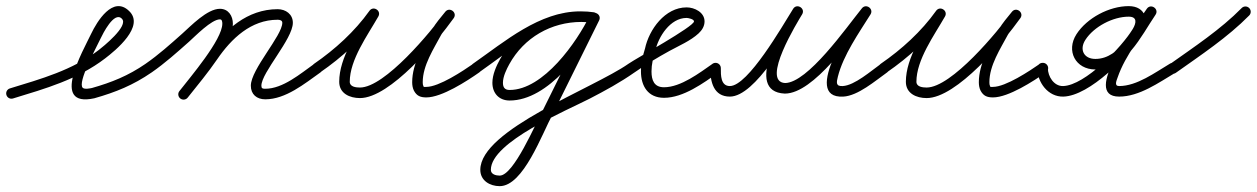

<svg xmlns="http://www.w3.org/2000/svg" viewBox="-36 -303 4169 637"><path d="M7.1 23.7C7.1 23.7 7.1 23.7 7.1 23.7C115 -9.2 221.2 -39.2 312.6 -109.1C347.2 -135.5 446.1 -216 392 -266.8C392 -266.8 392 -266.7 392.1 -266.7C392.1 -266.6 392.2 -266.6 392.2 -266.6C338.5 -318.6 285.7 -231.6 266.2 -190.5C239.4 -134 129.8 55.2 276.7 23.1C276.7 23.1 277 23 277.3 23C277.5 22.9 277.8 22.8 277.8 22.8C347.7 3 405.9 -20.6 466.9 -62.6C474.9 -68.1 476.9 -79 471.4 -86.9C465.9 -94.9 455 -96.9 447.1 -91.4C389.3 -51.6 334.4 -29.6 268.2 -10.8C268.2 -10.8 268.5 -10.9 268.7 -11C269 -11 269.3 -11.1 269.3 -11.1C262.8 -9.7 244.5 -5.9 238.5 -11.7C220.4 -29.3 281.8 -141.7 297.8 -175.5C305 -190.6 342.4 -266.1 367.8 -241.4C367.8 -241.4 367.9 -241.4 367.9 -241.3C368 -241.3 368 -241.2 368 -241.2C393.3 -217.5 303.3 -146 291.4 -136.9C203.5 -69.7 100.5 -41.4 -3.1 -9.7C-12.4 -6.9 -17.6 2.9 -14.7 12.1C-11.9 21.4 -2.1 26.6 7.1 23.7Z M442.6 -67C448.1 -59.1 459 -57.1 467 -62.6C511.2 -93.3 551.5 -129.3 591.6 -165C611.5 -182.7 665.6 -238.8 693.7 -238.8C700.9 -238.8 701.6 -229.9 701.6 -224.4C701.6 -171.2 595.3 -47.2 559.2 -0.7C553.3 6.9 554.6 17.9 562.3 23.8C569.9 29.7 580.9 28.4 586.8 20.7C629.6 -34.3 736.6 -157.5 736.6 -224.4C736.6 -250.1 721.8 -273.8 693.7 -273.8C651.4 -273.8 597.9 -217.5 568.4 -191.2C529.3 -156.4 490.1 -121.2 447 -91.4C439.1 -85.9 437.1 -75 442.6 -67ZM586.7 20.9C586.7 20.9 586.7 20.9 586.7 20.9C619.9 -20.8 654.3 -62.1 684.4 -106.1C731.6 -175 796.6 -237.5 885.2 -237.5C892 -237.5 900.6 -235.7 900.6 -227.5C900.6 -184.6 796.2 -73.1 796.2 -18.6C796.2 10.2 816 26.5 844 26.5C911.7 26.5 974.2 -25.2 1027.1 -62.7C1035 -68.3 1036.9 -79.2 1031.3 -87.1C1025.7 -95 1014.8 -96.9 1006.9 -91.3C960.9 -58.6 902.5 -8.5 844 -8.5C835.1 -8.5 831.2 -9.5 831.2 -18.6C831.2 -62.4 935.6 -173.5 935.6 -227.5C935.6 -256 911.8 -272.5 885.2 -272.5C784.4 -272.5 709.5 -204.8 655.6 -125.9C625.9 -82.5 592 -42 559.3 -0.9C553.3 6.6 554.5 17.7 562.1 23.7C569.6 29.7 580.7 28.5 586.7 20.9Z M1025.9 -62.6C1025.9 -62.6 1025.9 -62.6 1025.9 -62.6C1098.6 -112.5 1167 -174.8 1218.3 -246.9C1224.7 -255.9 1220.1 -265.4 1212.5 -270.2C1204.9 -275.1 1194.3 -275.3 1188.8 -265.7C1149.4 -196.5 1089.4 -112.9 1089.4 -31.7C1089.4 7.3 1124.5 22.4 1158.2 22.4C1258.2 22.4 1414.9 -166.3 1469.3 -242.9C1475.8 -252.1 1472.4 -261.8 1465.5 -267C1458.7 -272.1 1448.4 -272.8 1441.3 -263.9C1426.4 -245.2 1409.7 -226.5 1397.8 -205.7C1397.8 -205.7 1397.7 -205.6 1397.7 -205.5C1397.6 -205.4 1397.6 -205.2 1397.6 -205.2C1368.8 -151.4 1331.5 -93.1 1331.5 -30.3C1331.5 -20.6 1333 -10.7 1337.4 -2C1337.4 -2 1337.5 -1.9 1337.6 -1.8C1337.6 -1.6 1337.7 -1.5 1337.7 -1.5C1346.9 15.1 1358.6 20.2 1378.4 20.2C1429.9 20.2 1513.4 -34.2 1554 -62.7C1562 -68.2 1563.9 -79.1 1558.3 -87C1552.8 -95 1541.9 -96.9 1534 -91.3C1534 -91.3 1534 -91.3 1534 -91.3C1500.4 -67.9 1420.6 -14.7 1378.4 -14.7C1367 -14.7 1371.3 -13 1368.3 -18.5C1368.3 -18.5 1368.4 -18.4 1368.4 -18.2C1368.5 -18.1 1368.6 -18 1368.6 -18C1366.7 -21.6 1366.5 -26.3 1366.5 -30.3C1366.5 -86.2 1402.7 -140.6 1428.4 -188.8C1428.4 -188.8 1428.4 -188.6 1428.3 -188.5C1428.3 -188.4 1428.2 -188.3 1428.2 -188.3C1439.2 -207.5 1454.9 -224.8 1468.7 -242.1C1475.8 -251 1472.1 -260.9 1464.9 -266.2C1457.8 -271.6 1447.3 -272.4 1440.7 -263.1C1395 -198.9 1240.9 -12.6 1158.2 -12.6C1145.3 -12.6 1124.4 -14.7 1124.4 -31.7C1124.4 -105.1 1183.3 -185.3 1219.2 -248.3C1224.7 -258 1220.5 -267.2 1213.4 -271.7C1206.3 -276.3 1196.2 -276.2 1189.7 -267.1C1140.8 -198.4 1075.4 -139.1 1006.1 -91.4C998.1 -85.9 996.1 -75 1001.6 -67.1C1007.1 -59.1 1018 -57.1 1025.9 -62.6Z M1528.6 -67C1534.2 -59.1 1545.1 -57.1 1553 -62.6C1652.2 -131.8 1763.1 -230.3 1889.3 -230.3C1902.7 -230.3 1915.6 -229.3 1928.8 -227.6C1940.3 -226.2 1947.2 -234.1 1948.3 -242.7C1949.5 -251.3 1944.9 -260.7 1933.5 -262.3C1920 -264.3 1906.9 -265.2 1893.2 -265.2C1779.9 -265.2 1678 -206.3 1623.2 -107C1610.5 -84.1 1597.6 -55.1 1597.6 -28.4C1597.6 6.1 1619.5 30.5 1654.7 30.5C1783.4 30.5 1902.9 -135 1951.7 -235.3C1956.8 -245.8 1951.5 -254.9 1943.7 -258.7C1935.9 -262.6 1925.5 -261.2 1920.3 -250.8C1869.4 -147.7 1818.4 -44.7 1767.3 58.2C1767.3 58.2 1767.4 58.1 1767.5 57.9C1767.6 57.8 1767.6 57.6 1767.6 57.6C1739.9 108.6 1668.3 279.6 1621.8 279.6C1609.4 279.6 1592.5 275.5 1592.5 260.4C1592.5 167.8 1846.2 62.7 1920.2 24.4C1971.2 -2 2022 -29.6 2069.1 -62.7C2077 -68.2 2078.9 -79.1 2073.3 -87.1C2067.8 -95 2056.9 -96.9 2048.9 -91.3C1932.8 -9.8 1557.5 126.8 1557.5 260.4C1557.5 296.3 1589.4 314.6 1621.8 314.6C1700.6 314.6 1762.2 140.8 1798.4 74.4C1798.4 74.4 1798.4 74.2 1798.5 74.1C1798.6 73.9 1798.7 73.8 1798.7 73.8C1849.8 -29.2 1900.8 -132.2 1951.7 -235.2C1956.8 -245.7 1951.5 -254.8 1943.7 -258.6C1935.8 -262.5 1925.4 -261.1 1920.3 -250.7C1878.2 -164.3 1767.4 -4.5 1654.7 -4.5C1638.8 -4.5 1632.6 -13 1632.6 -28.4C1632.6 -48.8 1644.2 -72.8 1653.8 -90.2C1702.5 -178.3 1792.6 -230.2 1893.2 -230.2C1905.2 -230.2 1916.7 -229.4 1928.5 -227.7C1940 -226 1946.8 -234 1948 -242.7C1949.2 -251.5 1944.6 -260.9 1933.2 -262.4C1918.5 -264.2 1904.2 -265.3 1889.3 -265.3C1753.9 -265.3 1639.1 -165.4 1533 -91.4C1525.1 -85.8 1523.1 -74.9 1528.6 -67Z M2069 -62.6C2069 -62.6 2069 -62.6 2069 -62.6C2106.4 -88.7 2145.4 -112.2 2185.4 -134.2C2217 -151.5 2255.1 -167.6 2281.7 -192.2C2293.1 -202.8 2301.5 -216 2301.5 -232C2301.5 -262.1 2268.3 -278.5 2242 -278.5C2170.3 -278.5 2117.3 -205.1 2103.9 -141.6C2103.9 -141.6 2104 -142 2104.1 -142.4C2104.2 -142.7 2104.3 -143.1 2104.3 -143.1C2096.4 -117.3 2090.5 -93.4 2090.5 -66C2090.5 -17.5 2114 21.5 2167 21.5C2231.5 21.5 2297.8 -27.5 2348 -62.7C2356 -68.2 2357.9 -79.1 2352.3 -87C2346.8 -95 2335.9 -96.9 2328 -91.3C2285 -61.3 2222.6 -13.5 2167 -13.5C2134.1 -13.5 2125.5 -36.9 2125.5 -66C2125.5 -89.9 2130.9 -110.5 2137.7 -132.9C2137.7 -132.9 2137.8 -133.3 2137.9 -133.6C2138 -134 2138.1 -134.4 2138.1 -134.4C2148 -180.9 2187.7 -243.5 2242 -243.5C2247.2 -243.5 2266.5 -239.6 2266.5 -232C2266.5 -215 2074.7 -109.3 2049 -91.4C2041.1 -85.8 2039.1 -74.9 2044.6 -67C2050.2 -59.1 2061.1 -57.1 2069 -62.6Z M2338.1 -94.5C2328.4 -94.6 2320.6 -86.8 2320.5 -77.1C2320.2 -31.9 2331.3 17.5 2385.5 17.5C2470.1 17.5 2581.1 -184.6 2625.1 -255.2C2631.2 -265 2626.7 -274.5 2619.1 -279.1C2611.6 -283.7 2601.1 -283.3 2595.2 -273.4C2566.3 -224.7 2427.9 1.2 2567.6 7.5C2567.6 7.5 2567.8 7.5 2568 7.5C2568.2 7.5 2568.4 7.5 2568.4 7.5C2664 7 2789.7 -177.8 2850.8 -253.5C2857.7 -262 2853.5 -271.7 2846.2 -277C2838.8 -282.3 2828.2 -283.1 2822.4 -273.8C2801.6 -240.6 2617.4 25.4 2762 17.5C2810.6 14.8 2867.9 -34.9 2907.1 -62.7C2915 -68.3 2916.9 -79.2 2911.3 -87.1C2905.7 -95 2894.8 -96.9 2886.9 -91.3C2854.2 -68.1 2799.4 -19.6 2760 -17.5C2736.5 -16.2 2738.9 -29.3 2743.9 -49C2761.9 -120.2 2813.5 -193.7 2852.1 -255.2C2857.9 -264.5 2854.2 -273.8 2847.4 -278.7C2840.5 -283.6 2830.5 -284 2823.6 -275.5C2771.1 -210.5 2643.7 -27.9 2568.3 -27.5C2568.3 -27.5 2568.5 -27.5 2568.7 -27.5C2568.9 -27.5 2569.1 -27.5 2569.1 -27.5C2486.6 -31.2 2611.4 -232.2 2625.3 -255.6C2631.2 -265.5 2626.7 -274.9 2619.3 -279.4C2611.9 -283.9 2601.5 -283.5 2595.4 -273.7C2559.9 -216.9 2445.8 -17.5 2385.5 -17.5C2354.9 -17.5 2355.4 -53.6 2355.5 -76.9C2355.6 -86.6 2347.8 -94.4 2338.1 -94.5Z M2905.9 -62.6C2905.9 -62.6 2905.9 -62.6 2905.9 -62.6C2978.6 -112.5 3047 -174.8 3098.3 -246.9C3104.7 -255.9 3100.1 -265.4 3092.5 -270.2C3084.9 -275.1 3074.3 -275.3 3068.8 -265.7C3029.4 -196.5 2969.4 -112.9 2969.4 -31.7C2969.4 7.3 3004.5 22.4 3038.2 22.4C3138.2 22.4 3294.9 -166.3 3349.3 -242.9C3355.8 -252.1 3352.4 -261.8 3345.5 -267C3338.7 -272.1 3328.4 -272.8 3321.3 -263.9C3306.4 -245.2 3289.7 -226.5 3277.8 -205.7C3277.8 -205.7 3277.7 -205.6 3277.7 -205.5C3277.6 -205.4 3277.6 -205.2 3277.6 -205.2C3248.8 -151.4 3211.5 -93.1 3211.5 -30.3C3211.5 -20.6 3213 -10.7 3217.4 -2C3217.4 -2 3217.5 -1.9 3217.6 -1.8C3217.6 -1.6 3217.7 -1.5 3217.7 -1.5C3226.9 15.1 3238.6 20.2 3258.4 20.2C3309.9 20.2 3393.4 -34.2 3434 -62.7C3442 -68.2 3443.9 -79.1 3438.3 -87C3432.8 -95 3421.9 -96.9 3414 -91.3C3414 -91.3 3414 -91.3 3414 -91.3C3380.4 -67.9 3300.6 -14.7 3258.4 -14.7C3247 -14.7 3251.3 -13 3248.3 -18.5C3248.3 -18.5 3248.4 -18.4 3248.4 -18.2C3248.5 -18.1 3248.6 -18 3248.6 -18C3246.7 -21.6 3246.5 -26.3 3246.5 -30.3C3246.5 -86.2 3282.7 -140.6 3308.4 -188.8C3308.4 -188.8 3308.4 -188.6 3308.3 -188.5C3308.3 -188.4 3308.2 -188.3 3308.2 -188.3C3319.2 -207.5 3334.9 -224.8 3348.7 -242.1C3355.8 -251 3352.1 -260.9 3344.9 -266.2C3337.8 -271.6 3327.3 -272.4 3320.7 -263.1C3275 -198.9 3120.9 -12.6 3038.2 -12.6C3025.3 -12.6 3004.4 -14.7 3004.4 -31.7C3004.4 -105.1 3063.3 -185.3 3099.2 -248.3C3104.7 -258 3100.5 -267.2 3093.4 -271.7C3086.3 -276.3 3076.2 -276.2 3069.7 -267.1C3020.8 -198.4 2955.4 -139.1 2886.1 -91.4C2878.1 -85.9 2876.1 -75 2881.6 -67.1C2887.1 -59.1 2898 -57.1 2905.9 -62.6Z M3423 -94.5C3413.3 -94.5 3405.5 -86.7 3405.5 -77C3405.5 -29.4 3441.5 18.9 3492 17.5C3579.1 15.1 3709.6 -117.9 3752.3 -189C3778.2 -232.2 3766.1 -282.7 3708.7 -282.7C3644.5 -282.7 3570.2 -243.6 3535.4 -189.5C3500 -134.5 3532.1 -72.5 3598.1 -72.5C3699.4 -72.5 3748.4 -181.5 3797.7 -254.1C3804.2 -263.7 3800.1 -273.4 3792.8 -278.2C3785.5 -283.1 3774.9 -283.2 3768.6 -273.5C3736.9 -225.4 3549.2 17.5 3677 17.5C3744 17.5 3808.1 -28.8 3863.9 -61.9C3872.2 -66.9 3875 -77.6 3870.1 -85.9C3865.1 -94.2 3854.4 -97 3846.1 -92.1C3796.4 -62.6 3736.1 -17.5 3677 -17.5C3659.7 -17.5 3668.3 -35.3 3672.1 -46.4C3697.8 -121.1 3754.2 -188 3797.8 -254.3C3804.2 -263.9 3800.2 -273.6 3792.9 -278.4C3785.7 -283.3 3775.2 -283.3 3768.7 -273.7C3727.5 -213.1 3681.3 -107.5 3598.1 -107.5C3559.6 -107.5 3544.4 -138.8 3564.8 -170.5C3593.2 -214.7 3656.3 -247.7 3708.7 -247.7C3737.6 -247.7 3734.1 -226.7 3722.3 -207C3686.5 -147.4 3564 -19.5 3491 -17.5C3460.6 -16.7 3440.5 -49.3 3440.5 -77C3440.5 -86.7 3432.7 -94.5 3423 -94.5Z M3840.7 -65.5C3846.3 -57.6 3857.3 -55.8 3865.1 -61.4C3948.2 -120.4 4036.9 -179 4108.5 -251.7C4115.3 -258.6 4115.2 -269.7 4108.3 -276.5C4101.4 -283.3 4090.3 -283.2 4083.5 -276.3C4013.4 -205 3926.2 -147.7 3844.9 -89.9C3837 -84.3 3835.1 -73.4 3840.7 -65.5Z"/></svg>

Font: FRB American Cursive Guidelines
Style: Italic
Weight: 400
Italic angle: -25°
Version: Version 2.0;Modular Font Editor K font №1